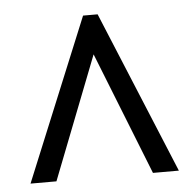

<svg xmlns="http://www.w3.org/2000/svg" viewBox="-41 -755 549 539"><g transform="rotate(-5 234.0 -485.5)"><path d="M24 -257H97L232 -603L369 -257H442L253 -714H212Z"/></g></svg>

Font: Noto Serif Devanagari Condensed ExtraBold
Style: Regular
Weight: 800
Width: 3
Designer: Universal Thirst, Indian Type Foundry and the Monotype Design Team
Foundry: Monotype Imaging Inc.
Version: Version 2.004